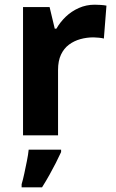

<svg xmlns="http://www.w3.org/2000/svg" viewBox="-20 -576 494 817"><path d="M383 -556Q394 -556 409 -555Q424 -554 433 -552L422 -412Q415 -414 401.5 -415.5Q388 -417 378 -417Q349 -417 322 -409.5Q295 -402 273.5 -386Q252 -370 239.5 -343.5Q227 -317 227 -278V0H78V-546H191L213 -454H220Q236 -482 260 -505Q284 -528 315.5 -542Q347 -556 383 -556ZM240 71Q230 93 217.5 117.5Q205 142 190.5 168Q176 194 159 221H72V208Q78 188 83.5 162Q89 136 94.5 109Q100 82 102 61H240Z"/></svg>

Font: Noto Sans Gujarati
Style: Regular
Weight: 400
Designer: Jelle Bosma - Monotype Design Team, Universal Thirst
Foundry: Monotype Imaging Inc.
Version: Version 2.102